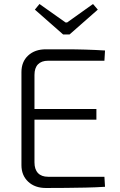

<svg xmlns="http://www.w3.org/2000/svg" viewBox="-20 -937 597 958"><path d="M209 -691Q258 -691 308 -691Q358 -691 407.5 -689.5Q457 -688 504 -685L501 -634H220Q187 -634 169.5 -616Q152 -598 152 -563V-127Q152 -92 169.5 -73.5Q187 -55 220 -55H501L504 -5Q457 -2 407.5 -1Q358 0 308 0.5Q258 1 209 1Q154 1 120.5 -30.5Q87 -62 87 -113V-577Q87 -629 120.5 -660Q154 -691 209 -691ZM104 -393H461V-340H104ZM444 -917 468 -889 327 -765H295L154 -889L177 -917L307 -825H315Z"/></svg>

Font: Exo 2 Light
Style: Regular
Weight: 300
Designer: Natanael Gama
Foundry: Natanael Gama
Version: Version 2.010